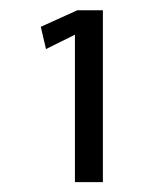

<svg xmlns="http://www.w3.org/2000/svg" viewBox="-20 -735 307 379"><path d="M127.9 -375.5H183.1V-714.8H132.8L60.5 -682.1L70.8 -638.2L127.9 -666.5Z"/></svg>

Font: Pontano Sans
Style: Regular
Weight: 400
Foundry: vernon adams
Version: 1.0